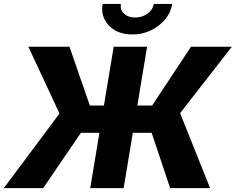

<svg xmlns="http://www.w3.org/2000/svg" viewBox="-43 -968 1213 988"><path d="M713.9 -727.5 593.3 0H421.4L542 -727.5ZM-23.4 0 263.2 -383.8 103 -727.5H314.5L419.4 -424.8H739.7L939.9 -727.5H1149.9L883.8 -385.7L1038.1 0H832.5L737.3 -284.7H373.5L179.2 0ZM637.7 -790.5Q586.4 -790.5 549.6 -811.5Q512.7 -832.5 495.1 -868.2Q477.5 -903.8 484.9 -947.8H579.1Q574.2 -918 595.2 -897.9Q616.2 -877.9 652.3 -877.9Q676.3 -877.9 697 -887Q717.8 -896 731.4 -911.9Q745.1 -927.7 748 -947.8H843.3Q836.4 -903.8 806.6 -868.2Q776.9 -832.5 732.9 -811.5Q689 -790.5 637.7 -790.5Z"/></svg>

Font: Inter 16pt ExtraBold
Style: Italic
Weight: 800
Italic angle: -9.3988°
Version: Version 4.001;git-66647c0bb